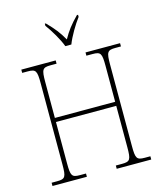

<svg xmlns="http://www.w3.org/2000/svg" viewBox="-134 -1040 965 1138"><g transform="rotate(-15 348.0 -470.5)"><path d="M333 -781H370C387 -826 425 -890 454 -928V-941H447C402 -895 379 -865 352 -817C325 -865 301 -895 256 -941H250V-928C278 -890 317 -826 333 -781ZM45 0H256V-20H219C169 -20 163 -31 163 -108V-361H533V-108C533 -31 527 -20 477 -20H439V0H651V-20H617C567 -20 561 -31 561 -108V-606C561 -683 567 -694 617 -694H651V-714H439V-694H477C527 -694 533 -683 533 -606V-386H163V-606C163 -683 169 -694 219 -694H256V-714H45V-694H79C129 -694 135 -683 135 -606V-108C135 -31 129 -20 79 -20H45Z"/></g></svg>

Font: Noto Serif SemiCondensed Thin
Style: Regular
Weight: 100
Width: 4
Designer: Monotype Design Team
Foundry: Monotype Imaging Inc.
Version: Version 2.015